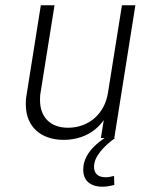

<svg xmlns="http://www.w3.org/2000/svg" viewBox="-20 -524 559 729"><path d="M413 144C402 147 391 149 381 149C356 149 337 138 337 109C337 69 376 30 417 0H414L494 -504H443L390 -172C378 -93 318 -39 238 -39C171 -39 132 -80 132 -143C132 -152 132 -162 134 -172L187 -504H135L80 -158C78 -147 78 -137 78 -127C78 -41 138 7 221 7C287 7 340 -20 374 -68L363 0H377C318 40 296 81 296 120C296 169 332 185 369 185C384 185 400 182 414 178Z"/></svg>

Font: Arthouse Owned Light
Style: Italic
Weight: 300
Italic angle: -10°
Designer: Jeremy Tribby
Foundry: Tribby Type
Version: Version 1.000;PS 001.000;hotconv 1.0.88;makeotf.lib2.5.64775